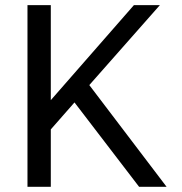

<svg xmlns="http://www.w3.org/2000/svg" viewBox="-20 -720 702 740"><path d="M85.9 0V-700.2H175.8V-334L496.1 -700.2H596.2L324.2 -392.1L622.1 0H516.1L267.1 -325.2L175.8 -221.2V0Z"/></svg>

Font: Carme
Style: Regular
Weight: 400
Version: 1.000